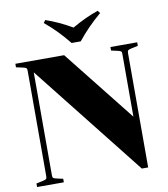

<svg xmlns="http://www.w3.org/2000/svg" viewBox="-97 -993 937 1074"><g transform="rotate(-10 372.0 -456.0)"><path d="M222 -897 233 -912Q306 -887 382 -843Q458 -887 531 -912L542 -897Q467 -834 408 -760H356Q294 -838 222 -897ZM63 -672 26 -680V-700H303L625 -294V-651Q625 -662 620.5 -665.5Q616 -669 602 -672L566 -680V-700H718V-680L681 -672Q666 -669 661.5 -665Q657 -661 657 -650V0H621L119 -635V-49Q119 -38 123.5 -34.5Q128 -31 142 -28L178 -20V0H26V-20L63 -28Q78 -31 82.5 -35Q87 -39 87 -50V-650Q87 -661 82.5 -665Q78 -669 63 -672Z"/></g></svg>

Font: Chonburi
Style: Regular
Weight: 400
Designer: Thanarat Vachiruckul and Stawix Ruecha
Foundry: Cadson Demak & Katatrad
Version: Version 1.000